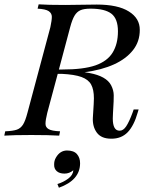

<svg xmlns="http://www.w3.org/2000/svg" viewBox="-52 -628 719 889"><path d="M237.8 -306.2Q334 -306.2 389.6 -325.2Q445.3 -344.7 469.7 -384.8Q494.1 -424.8 494.1 -482.9Q494.1 -541 463.9 -564.5Q433.6 -587.9 367.2 -587.9Q336.9 -587.9 320.3 -580.6Q303.7 -573.2 293 -555.2Q282.2 -537.1 272.9 -502L220.7 -306.2ZM470.2 -79.6Q470.2 -22.9 501.5 -22.9Q518.6 -22.5 532.2 -43Q545.9 -63.5 562 -106.9L566.9 -121.1H589.8L585.9 -107.9Q568.4 -45.9 539.1 -15.6Q509.8 14.6 462.9 14.2Q417 14.2 396.5 -13.7Q376 -41.5 377.9 -82L381.8 -145Q382.8 -164.6 382.8 -172.9Q382.8 -212.9 370.1 -236.3Q357.4 -259.8 325.2 -271.5Q293 -283.2 233.4 -286.1H215.3L167 -106Q158.7 -72.3 158.7 -55.7Q158.2 -39.1 172.9 -30.3Q187.5 -21.5 226.1 -20L222.2 0Q175.3 -2.9 92.8 -2.9Q10.3 -2.9 -32.2 0L-27.8 -20Q8.8 -21.5 26.4 -27.8Q43.9 -34.2 54.7 -51.3Q65.4 -68.4 75.2 -106L181.2 -502Q188 -533.7 188 -550.3Q188 -566.4 173.8 -576.2Q159.7 -585.9 122.1 -587.9L127 -607.9Q167.5 -605 250 -605L396 -606.9Q494.1 -606.9 544.9 -574.7Q595.7 -543 595.2 -489.3Q595.2 -435.5 564 -396Q500.5 -315.4 339.8 -293.5L361.8 -290Q440.4 -275.4 462.4 -233.4Q474.6 -210 474.6 -186.5Q474.6 -163.1 474.1 -158.2L471.2 -105Q470.2 -87.4 470.2 -79.6ZM198.7 134.8Q198.2 116.2 207 101.6Q225.6 69.3 257.8 68.8Q289.6 68.8 304.2 85.4Q318.8 102.1 318.8 127.9Q318.8 206.1 220.7 241.2L213.9 224.1Q241.2 215.8 263.7 199.2Q286.1 182.6 287.6 160.2Q269.5 175.8 246.6 175.8Q223.6 175.8 210.9 164.6Q198.2 153.3 198.7 134.8Z"/></svg>

Font: PlayfairDisplaySC-Italic
Style: Italic
Weight: 400
Italic angle: -14°
Designer: Claus Eggers Sørensen
Foundry: Claus Eggers Sørensen
Version: Version 1.004;PS 001.004;hotconv 1.0.70;makeotf.lib2.5.58329